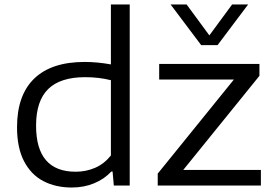

<svg xmlns="http://www.w3.org/2000/svg" viewBox="-20 -828 1217 857"><path d="M56 -260Q56 -403.5 133 -477.5Q210 -551.5 357.5 -551.5Q414.5 -551.5 475 -540.5V-808H559V0H488L482.5 -62.5H477Q445.5 -28.5 400 -9.8Q354.5 9 300.5 9Q228 9 173.2 -19.8Q118.5 -48.5 87.2 -108.5Q56 -168.5 56 -260ZM475 -134V-470Q422 -483.5 360 -483.5Q249 -483.5 195 -430.5Q141 -377.5 141 -267Q141 -61.5 318 -61.5Q364 -61.5 404.5 -79Q445 -96.5 475 -134ZM798 -69.5H1144.5V0H684V-53L1024 -473H690.5V-542.5H1138V-489.5ZM1016 -808H1087.5L951 -626.5H878L741.5 -808H813L914.5 -670Z"/></svg>

Font: Encode Sans Expanded
Style: Regular
Weight: 400
Width: 7
Designer: Multiple Designers
Foundry: Impallari Type
Version: Version 2.000